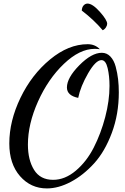

<svg xmlns="http://www.w3.org/2000/svg" viewBox="-20 -966 696 1073"><path d="M538 -691Q522 -693 509 -693Q425 -693 337 -609Q249 -525 192.5 -399Q136 -273 136 -158Q136 -72 170.5 -16.5Q205 39 277 39Q343 39 403.5 -12Q464 -63 504 -141.5Q544 -220 568 -311.5Q592 -403 592 -486Q592 -541 581.5 -585.5Q571 -630 547 -630Q515 -630 472.5 -556.5Q430 -483 417 -419Q354 -432 354 -477Q354 -531 423 -601Q492 -671 549 -671Q577 -671 597 -650Q617 -629 626.5 -593.5Q636 -558 640 -523Q644 -488 644 -450Q644 -328 605 -223.5Q566 -119 506 -53Q446 13 376.5 50Q307 87 242 87Q152 87 92 18.5Q32 -50 32 -164Q32 -290 94.5 -419.5Q157 -549 260 -634Q363 -719 470 -719Q511 -719 538 -691ZM437 -907Q438 -926 447.5 -936Q457 -946 469 -946Q497 -946 538 -900Q579 -854 579 -833Q579 -824 572 -813Q565 -802 554 -797Q505 -855 437 -907Z"/></svg>

Font: Dancing Script
Style: Bold
Weight: 700
Designer: Pablo Impallari
Foundry: Pablo Impallari. www.impallari.com Igino Marini. www.ikern.com
Version: Version 1.002